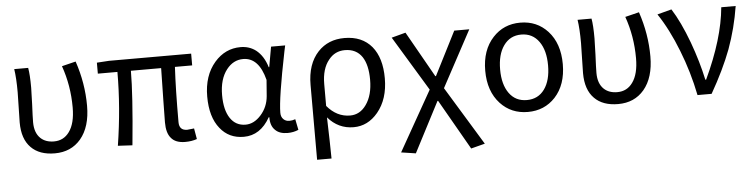

<svg xmlns="http://www.w3.org/2000/svg" viewBox="-46 -764 4673 1192"><g transform="rotate(-5 2291.0 -168.0)"><path d="M271.5 12.7Q175.8 12.7 124 -40Q70.3 -93.8 70.3 -197.3Q70.3 -228.5 72.3 -291Q74.2 -353.5 74.2 -384.8Q74.2 -474.6 65.4 -530.3H152.3Q160.2 -488.3 160.2 -406.2Q160.2 -377 157.2 -303.7Q153.3 -224.6 153.3 -191.4Q153.3 -125 189.5 -90.8Q220.7 -61.5 272.5 -61.5Q333 -61.5 368.2 -110.4Q406.2 -162.1 406.2 -261.7Q406.2 -398.4 362.3 -522.5L449.2 -543.9Q496.1 -405.3 496.1 -264.6Q496.1 -132.8 433.6 -58.6Q373 12.7 271.5 12.7Z M1084 12.7Q1023.4 12.7 996.1 -21.5Q968.8 -52.7 968.8 -119.1Q968.8 -145.5 970.7 -252.9Q973.6 -394.5 974.6 -457H786.1Q786.1 -309.6 755.9 -1Q754.9 2.9 754.9 4.9L665 0Q702.1 -236.3 702.1 -457H580.1V-525.4L656.2 -530.3H1168V-457H1060.5Q1052.7 -318.4 1052.7 -113.3Q1052.7 -61.5 1102.5 -61.5Q1111.3 -61.5 1140.6 -65.4Q1143.6 -66.4 1145.5 -66.4L1157.2 1Q1125 12.7 1084 12.7Z M1449.2 12.7Q1356.4 12.7 1301.8 -56.6Q1244.1 -127.9 1244.1 -255.9Q1244.1 -386.7 1314.5 -467.8Q1380.9 -543.9 1476.6 -543.9Q1531.2 -543.9 1572.3 -512.7Q1619.1 -475.6 1640.6 -404.3H1643.6L1666 -530.3H1753.9Q1752 -518.6 1746.1 -494.1Q1687.5 -205.1 1687.5 -116.2Q1687.5 -89.8 1703.1 -75.2Q1716.8 -61.5 1740.2 -61.5Q1757.8 -61.5 1776.4 -68.4L1790 -1Q1758.8 12.7 1721.7 12.7Q1671.9 12.7 1645.5 -13.7Q1616.2 -41 1617.2 -94.7H1613.3Q1552.7 12.7 1449.2 12.7ZM1466.8 -61.5Q1519.5 -61.5 1563 -110.4Q1606.4 -159.2 1612.3 -226.6L1620.1 -327.1Q1584 -468.8 1486.3 -468.8Q1424.8 -468.8 1382.8 -415Q1336.9 -356.4 1336.9 -256.8Q1336.9 -164.1 1371.1 -112.8Q1405.3 -61.5 1466.8 -61.5Z M1889.6 194.3V-271.5Q1889.6 -402.3 1959 -476.6Q2022.5 -543.9 2124 -543.9Q2233.4 -543.9 2293.9 -471.7Q2352.5 -400.4 2352.5 -273.4Q2352.5 -143.6 2285.2 -62.5Q2222.7 12.7 2133.8 12.7Q2038.1 12.7 1973.6 -62.5Q1978.5 94.7 1979.5 194.3ZM2118.2 -61.5Q2179.7 -61.5 2218.8 -117.2Q2260.7 -175.8 2260.7 -272.5Q2260.7 -364.3 2227.5 -415Q2191.4 -468.8 2120.1 -468.8Q2057.6 -468.8 2018.6 -418.9Q1974.6 -365.2 1974.6 -269.5V-133.8Q2035.2 -61.5 2118.2 -61.5Z M2503.9 208 2413.1 194.3 2624 -178.7 2417 -520.5 2504.9 -543.9 2666 -258.8H2669.9L2807.6 -530.3H2901.4L2712.9 -179.7L2935.5 185.5L2848.6 208L2669.9 -104.5H2666Z M3048.8 -59.6Q2977.5 -136.7 2977.5 -265.1Q2977.5 -393.6 3048.8 -470.7Q3116.2 -543.9 3219.7 -543.9Q3323.2 -543.9 3390.6 -470.7Q3460.9 -393.6 3460.9 -264.6Q3460.9 -135.7 3390.6 -59.6Q3323.2 12.7 3219.7 12.7Q3116.2 12.7 3048.8 -59.6ZM3330.1 -413.1Q3290 -469.7 3219.7 -469.7Q3149.4 -469.7 3109.4 -413.1Q3070.3 -358.4 3070.3 -264.6Q3070.3 -170.9 3109.9 -116.2Q3149.4 -61.5 3219.7 -61.5Q3290 -61.5 3329.6 -116.2Q3369.1 -170.9 3369.1 -264.6Q3369.1 -358.4 3330.1 -413.1Z M3782.2 12.7Q3686.5 12.7 3634.8 -40Q3581.1 -93.8 3581.1 -197.3Q3581.1 -228.5 3583 -291Q3585 -353.5 3585 -384.8Q3585 -474.6 3576.2 -530.3H3663.1Q3670.9 -488.3 3670.9 -406.2Q3670.9 -377 3668 -303.7Q3664.1 -224.6 3664.1 -191.4Q3664.1 -125 3700.2 -90.8Q3731.4 -61.5 3783.2 -61.5Q3843.8 -61.5 3878.9 -110.4Q3917 -162.1 3917 -261.7Q3917 -398.4 3873 -522.5L3960 -543.9Q4006.8 -405.3 4006.8 -264.6Q4006.8 -132.8 3944.3 -58.6Q3883.8 12.7 3782.2 12.7Z M4277.3 0Q4248 -146.5 4194.3 -282.2Q4140.6 -419.9 4073.2 -520.5L4162.1 -543.9Q4214.8 -461.9 4264.6 -328.1Q4309.6 -205.1 4334 -90.8H4338.9Q4454.1 -335.9 4471.7 -530.3H4561.5Q4540 -393.6 4493.2 -265.6Q4446.3 -141.6 4365.2 0Z"/></g></svg>

Font: Bpmf GenYo Gothic R
Style: R
Weight: 400
Foundry: But Ko
Version: Version 1.320